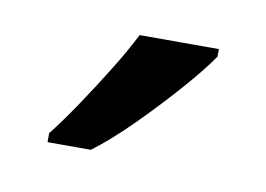

<svg xmlns="http://www.w3.org/2000/svg" viewBox="-35 -812 351 253"><g transform="rotate(10 140.5 -686.0)"><path d="M241 -756Q229 -738 204 -709.5Q179 -681 150.5 -652.5Q122 -624 98 -606H40V-618Q55 -637 72.5 -663Q90 -689 107 -716.5Q124 -744 135 -766H241Z"/></g></svg>

Font: Noto Sans Tifinagh Adrar
Style: Regular
Weight: 400
Designer: JamraPatel
Foundry: JamraPatel LLC
Version: Version 2.006; ttfautohint (v1.8.4.7-5d5b)